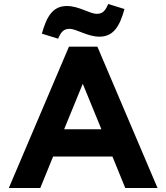

<svg xmlns="http://www.w3.org/2000/svg" viewBox="-20 -938 830 958"><path d="M324 -705 24 0H181L245 -157H541L605 0H766L466 -705ZM486 -293H300L393 -520ZM189 -770 270 -745C284 -777 296 -794 327 -794C363 -794 415 -755 477 -755C547 -755 578 -809 601 -893L520 -918C506 -886 494 -869 463 -869C427 -869 375 -908 313 -908C243 -908 212 -854 189 -770Z"/></svg>

Font: Mission
Style: Bold
Weight: 700
Version: Version 1.000;FEAKit 1.0